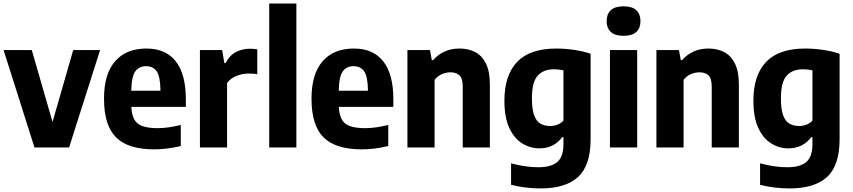

<svg xmlns="http://www.w3.org/2000/svg" viewBox="-21 -828 4788 1078"><path d="M172.5 0 -1 -547H157.5L274 -143L390 -547H541L367 0Z M844.5 10.5Q698.5 10.5 630.8 -56.5Q563 -123.5 563 -274.5Q563 -412.5 625.2 -484Q687.5 -555.5 801 -555.5Q909.5 -555.5 966 -483.5Q1022.5 -411.5 1022.5 -270V-228H716.5Q719.5 -160.5 752.2 -134.5Q785 -108.5 864.5 -108.5Q894.5 -108.5 927.2 -113.2Q960 -118 994 -126.5V-8Q953 1.5 917 6Q881 10.5 844.5 10.5ZM799.5 -456.5Q760.5 -456.5 739 -427.8Q717.5 -399 716 -318.5H880Q879 -399 858.5 -427.8Q838 -456.5 799.5 -456.5Z M1101.5 0V-547H1226.5L1238.5 -474H1246Q1267 -516.5 1303 -535.5Q1339 -554.5 1382.5 -554.5Q1393.5 -554.5 1404.2 -553.5Q1415 -552.5 1423.5 -551V-411Q1411.5 -413.5 1398.2 -414.2Q1385 -415 1373 -415Q1338.5 -415 1305.5 -401.2Q1272.5 -387.5 1254 -362V0Z M1490.5 0V-808H1643V0Z M2009.5 10.5Q1863.5 10.5 1795.8 -56.5Q1728 -123.5 1728 -274.5Q1728 -412.5 1790.2 -484Q1852.5 -555.5 1966 -555.5Q2074.5 -555.5 2131 -483.5Q2187.5 -411.5 2187.5 -270V-228H1881.5Q1884.5 -160.5 1917.2 -134.5Q1950 -108.5 2029.5 -108.5Q2059.5 -108.5 2092.2 -113.2Q2125 -118 2159 -126.5V-8Q2118 1.5 2082 6Q2046 10.5 2009.5 10.5ZM1964.5 -456.5Q1925.5 -456.5 1904 -427.8Q1882.5 -399 1881 -318.5H2045Q2044 -399 2023.5 -427.8Q2003 -456.5 1964.5 -456.5Z M2266.5 0V-547H2393L2403.5 -490.5H2411Q2467.5 -555.5 2559.5 -555.5Q2608 -555.5 2646.5 -535.8Q2685 -516 2707.2 -471.5Q2729.5 -427 2729.5 -352.5V0H2577V-342Q2577 -388 2558.5 -405Q2540 -422 2508.5 -422Q2485 -422 2460.2 -411.8Q2435.5 -401.5 2419 -379.5V0Z M3014 230Q2975.5 230 2931.8 225Q2888 220 2848.5 209.5V89Q2888.5 100 2927.2 105.5Q2966 111 3001.5 111Q3073.5 111 3108 81.5Q3142.5 52 3142.5 -19.5V-58H3135.5Q3115 -29 3082.5 -12Q3050 5 3007.5 5Q2956.5 5 2911.5 -22.5Q2866.5 -50 2838.8 -109Q2811 -168 2811 -263Q2811 -405.5 2882.5 -480.5Q2954 -555.5 3102.5 -555.5Q3150.5 -555.5 3202.2 -548Q3254 -540.5 3295 -526V-46.5Q3295 100.5 3225 165.2Q3155 230 3014 230ZM3068 -120.5Q3088.5 -120.5 3108.5 -128Q3128.5 -135.5 3142.5 -151V-433.5Q3132 -435.5 3117.8 -437.2Q3103.5 -439 3089.5 -439Q3030 -439 2997.8 -403Q2965.5 -367 2965.5 -276Q2965.5 -214.5 2978 -180.8Q2990.5 -147 3013.5 -133.8Q3036.5 -120.5 3068 -120.5Z M3403.5 0V-547H3556.5V0ZM3480 -627Q3431.5 -627 3408.2 -648.8Q3385 -670.5 3385 -709.5Q3385 -748.5 3408.2 -770.5Q3431.5 -792.5 3480 -792.5Q3528.5 -792.5 3551.8 -770.5Q3575 -748.5 3575 -709.5Q3575 -670.5 3551.8 -648.8Q3528.5 -627 3480 -627Z M3664.5 0V-547H3791L3801.5 -490.5H3809Q3865.5 -555.5 3957.5 -555.5Q4006 -555.5 4044.5 -535.8Q4083 -516 4105.2 -471.5Q4127.5 -427 4127.5 -352.5V0H3975V-342Q3975 -388 3956.5 -405Q3938 -422 3906.5 -422Q3883 -422 3858.2 -411.8Q3833.5 -401.5 3817 -379.5V0Z M4412 230Q4373.5 230 4329.8 225Q4286 220 4246.5 209.5V89Q4286.5 100 4325.2 105.5Q4364 111 4399.5 111Q4471.5 111 4506 81.5Q4540.5 52 4540.5 -19.5V-58H4533.5Q4513 -29 4480.5 -12Q4448 5 4405.5 5Q4354.5 5 4309.5 -22.5Q4264.5 -50 4236.8 -109Q4209 -168 4209 -263Q4209 -405.5 4280.5 -480.5Q4352 -555.5 4500.5 -555.5Q4548.5 -555.5 4600.2 -548Q4652 -540.5 4693 -526V-46.5Q4693 100.5 4623 165.2Q4553 230 4412 230ZM4466 -120.5Q4486.5 -120.5 4506.5 -128Q4526.5 -135.5 4540.5 -151V-433.5Q4530 -435.5 4515.8 -437.2Q4501.5 -439 4487.5 -439Q4428 -439 4395.8 -403Q4363.5 -367 4363.5 -276Q4363.5 -214.5 4376 -180.8Q4388.5 -147 4411.5 -133.8Q4434.5 -120.5 4466 -120.5Z"/></svg>

Font: Encode Sans SemiCondensed SemiCondensed
Style: Bold
Weight: 700
Width: 4
Designer: Multiple Designers
Foundry: Impallari Type
Version: Version 3.000; ttfautohint (v1.8.3) -l 8 -r 50 -G 200 -x 14 